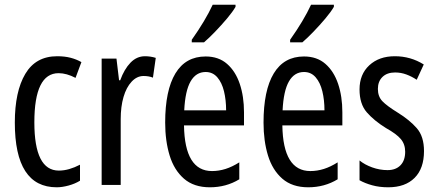

<svg xmlns="http://www.w3.org/2000/svg" viewBox="-20 -786 1854 816"><path d="M221 10Q43 10 43 -265Q43 -397 87.5 -472Q132 -547 223 -547Q255 -547 280 -540.5Q305 -534 326 -522L301 -455Q263 -475 229 -475Q126 -475 126 -266Q126 -61 230 -61Q252 -61 274.5 -67.5Q297 -74 320 -86V-18Q299 -5 271.5 2.5Q244 10 221 10Z M596 -547Q620 -547 642 -540L630 -456Q613 -463 590 -463Q562 -463 539.5 -439Q517 -415 505 -374Q493 -333 493 -280V0H412V-537H475L486 -445H491Q508 -492 534.5 -519.5Q561 -547 596 -547Z M854 -546Q909 -546 945 -514.5Q981 -483 999 -429.5Q1017 -376 1017 -309V-253H762Q765 -59 881 -59Q910 -59 938.5 -68Q967 -77 997 -96V-24Q941 10 872 10Q804 10 762 -26.5Q720 -63 701 -125Q682 -187 682 -265Q682 -402 725.5 -474Q769 -546 854 -546ZM854 -480Q813 -480 790 -440Q767 -400 763 -317H941Q941 -361 932 -398Q923 -435 903.5 -457.5Q884 -480 854 -480ZM981 -757Q969 -736 945 -707.5Q921 -679 894.5 -651.5Q868 -624 847 -606H795V-617Q853 -699 884 -766H981Z M1272 -546Q1327 -546 1363 -514.5Q1399 -483 1417 -429.5Q1435 -376 1435 -309V-253H1180Q1183 -59 1299 -59Q1328 -59 1356.5 -68Q1385 -77 1415 -96V-24Q1359 10 1290 10Q1222 10 1180 -26.5Q1138 -63 1119 -125Q1100 -187 1100 -265Q1100 -402 1143.5 -474Q1187 -546 1272 -546ZM1272 -480Q1231 -480 1208 -440Q1185 -400 1181 -317H1359Q1359 -361 1350 -398Q1341 -435 1321.5 -457.5Q1302 -480 1272 -480ZM1399 -757Q1387 -736 1363 -707.5Q1339 -679 1312.5 -651.5Q1286 -624 1265 -606H1213V-617Q1271 -699 1302 -766H1399Z M1782 -144Q1782 -70 1742 -30Q1702 10 1630 10Q1593 10 1562 1.5Q1531 -7 1508 -20V-104Q1530 -86 1562 -74.5Q1594 -63 1627 -63Q1662 -63 1682 -83.5Q1702 -104 1702 -141Q1702 -173 1683.5 -195Q1665 -217 1620 -242Q1570 -273 1539 -308.5Q1508 -344 1508 -406Q1508 -470 1549.5 -508.5Q1591 -547 1658 -547Q1725 -547 1781 -512L1751 -447Q1730 -461 1707 -469.5Q1684 -478 1659 -478Q1625 -478 1605.5 -459Q1586 -440 1586 -408Q1586 -376 1605 -356Q1624 -336 1671 -307Q1721 -276 1751.5 -241Q1782 -206 1782 -144Z"/></svg>

Font: Noto Sans Lao ExtraCondensed
Style: Regular
Weight: 400
Width: 2
Designer: Monotype Design Team
Foundry: Monotype Imaging Inc.
Version: Version 2.003; ttfautohint (v1.8.4.7-5d5b)